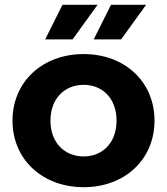

<svg xmlns="http://www.w3.org/2000/svg" viewBox="-20 -771 695 799"><path d="M168 -607H282L386 -751H240ZM370 -607H484L588 -751H442ZM328 8C499 8 623 -107 623 -269C623 -431 499 -546 328 -546C157 -546 32 -431 32 -269C32 -107 157 8 328 8ZM328 -120C250 -120 190 -176 190 -269C190 -362 250 -418 328 -418C406 -418 465 -362 465 -269C465 -176 406 -120 328 -120Z"/></svg>

Font: Montserrat Lite
Style: Bold
Weight: 700
Designer: Julieta Ulanovsky
Foundry: Julieta Ulanovsky
Version: Version 7.200;PS 007.200;hotconv 1.0.88;makeotf.lib2.5.64775